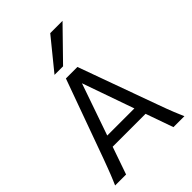

<svg xmlns="http://www.w3.org/2000/svg" viewBox="-279 -1115 1239 1239"><g transform="rotate(-45 340.5 -495.5)"><path d="M334.5 -617.7 211.4 -263.7H459ZM19.5 0Q25.9 -14.6 32.7 -30.8Q39.6 -46.9 47.6 -67.1Q55.7 -87.4 65.4 -113.3Q75.2 -139.2 87.9 -173.3L283.2 -712.9H388.2L583.5 -173.3Q595.7 -139.2 605.5 -113.3Q615.2 -87.4 623.5 -67.1Q631.8 -46.9 638.7 -30.8Q645.5 -14.6 651.9 0H551.8L485.4 -188H185.1L119.6 0ZM530.8 -991.2 325.7 -781.2H247.6L418.5 -991.2Z"/></g></svg>

Font: Andika
Style: Regular
Weight: 400
Designer: Victor Gaultney, Annie Olsen, Julie Remington, Don Collingsworth, Eric Hays
Foundry: SIL International
Version: Version 1.001